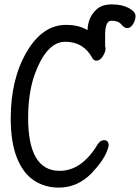

<svg xmlns="http://www.w3.org/2000/svg" viewBox="-20 -831 636 873"><path d="M247.1 22Q184.1 22 134.5 -10.5Q85 -43 56.9 -113.5Q28.8 -184.1 28.8 -293Q28.8 -470.2 100.8 -594Q172.9 -717.8 279.8 -717.8Q339.8 -717.8 377.9 -693.8Q379.9 -752.9 418.9 -788.1Q442.9 -811 489 -811Q535.2 -811 565.7 -794.4Q596.2 -777.8 596.2 -757.8Q596.2 -738.8 584.7 -720.9Q573.2 -703.1 559.1 -703.1Q544.9 -703.1 531.5 -720Q518.1 -736.8 486.8 -736.8Q458 -736.8 458 -673.8V-620.1Q460 -616.2 460 -609.9Q460 -595.2 447.5 -575.2Q435.1 -555.2 418.9 -555.2Q405.8 -555.2 399.9 -566.9Q359.9 -641.1 276.9 -641.1Q187 -641.1 131.8 -475.1Q107.9 -395 107.9 -294.9Q107.9 -54.2 251 -54.2Q352.1 -54.2 424.8 -175.8Q437 -193.8 453.1 -193.8Q474.1 -193.8 474.1 -168.9Q474.1 -163.1 465.8 -142.1Q448.2 -97.2 394 -41Q331.1 22 247.1 22Z"/></svg>

Font: LXGW WenKai Mono GB Screen
Style: Regular
Weight: 400
Monospace: yes
Designer: LXGW / Fontworks Inc.
Foundry: LXGW / Fontworks Inc.
Version: Version 1.510;January 18,2025